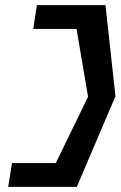

<svg xmlns="http://www.w3.org/2000/svg" viewBox="-20 -660 471 750"><path d="M27 -23 12 70H280L431 -284L392 -640H124L110 -547H279L324 -282L198 -23Z"/></svg>

Font: Charger Sport
Style: BdExtObl
Weight: 700
Designer: Jasper
Foundry: Cannot Into Space Fonts
Version: Version 1.1